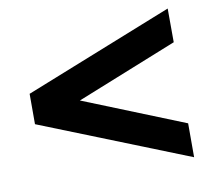

<svg xmlns="http://www.w3.org/2000/svg" viewBox="-66 -670 780 702"><g transform="rotate(-10 324.0 -319.0)"><path d="M600 -43 48 -263V-375.8L599.2 -595.2L599.6 -470L224.8 -319.8L600 -168.9Z"/></g></svg>

Font: Geologica-Sharp
Style: Regular
Weight: 100
Designer: Sindre Bremnes, Frode Helland
Foundry: Monokrom Skriftforlag AS
Version: Version 1.010;gftools[0.9.28]